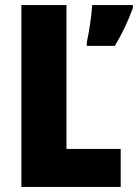

<svg xmlns="http://www.w3.org/2000/svg" viewBox="-20 -734 542 754"><path d="M64 0H454V-149H241V-714H64ZM502 -703V-714H342C340 -673 329 -604 321 -568V-554H431C461 -604 483 -651 502 -703Z"/></svg>

Font: Noto Sans Armenian Condensed Black
Style: Regular
Weight: 900
Width: 3
Designer: Monotype Design Team
Foundry: Monotype Imaging Inc.
Version: Version 2.008